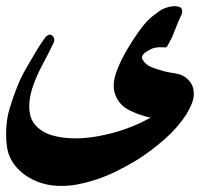

<svg xmlns="http://www.w3.org/2000/svg" viewBox="-25 -610 660 630"><path d="M573 -572Q573 -569 572.5 -567.5Q572 -566 571 -563Q559 -538 548.5 -510Q538 -482 524 -459Q521 -454 516 -454.5Q511 -455 505 -455H499Q487 -455 475 -451Q466 -447 453.5 -439Q441 -431 441 -421Q441 -417 443.5 -414Q446 -411 447 -408Q456 -396 474 -389Q492 -382 511 -377Q520 -374 530.5 -372.5Q541 -371 551 -369Q577 -365 594 -347Q611 -329 611 -302Q611 -287 604.5 -270.5Q598 -254 586 -234Q558 -191 516 -154Q474 -117 429 -88Q413 -78 395 -68Q377 -58 359 -49Q327 -33 289.5 -20.5Q252 -8 212 -2Q203 -1 194 -0.5Q185 0 175 0Q129 0 90.5 -17Q52 -34 27.5 -63Q3 -92 -2 -128Q-5 -148 -5 -169Q-5 -216 6.5 -254Q18 -292 32 -327Q45 -359 62.5 -389Q80 -419 96 -446Q104 -459 111 -469.5Q118 -480 125 -489Q136 -500 144.5 -494.5Q153 -489 153 -479Q153 -476 152.5 -474Q152 -472 151 -470Q134 -434 114.5 -398Q95 -362 81 -321Q77 -308 74 -293Q71 -278 71 -261Q71 -222 91.5 -199Q112 -176 146 -166Q180 -156 222 -156Q242 -156 261 -158Q280 -160 296 -163Q391 -180 469 -224Q427 -233 394.5 -251Q362 -269 351 -306Q348 -317 348 -329Q348 -353 361 -385Q374 -417 393 -449Q412 -481 430 -506Q448 -531 458 -541Q466 -549 474.5 -556Q483 -563 493 -570Q514 -587 546 -590Q553 -590 563 -587.5Q573 -585 573 -572Z"/></svg>

Font: Aref Ruqaa Ink
Style: Bold
Weight: 700
Designer: Abdullah Aref
Version: Version 1.005